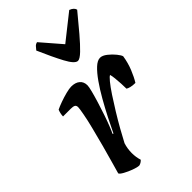

<svg xmlns="http://www.w3.org/2000/svg" viewBox="-232 -845 923 923"><g transform="rotate(-45 229.5 -383.5)"><path d="M141 0Q128 0 105 -8.5Q82 -17 63 -27.5Q44 -38 42 -45Q48 -66 59 -105Q70 -144 83 -191.5Q96 -239 108 -288Q118 -327 124.5 -362Q131 -397 131 -406Q131 -418 123.5 -422Q116 -426 101 -426H48Q48 -436 50.5 -446.5Q53 -457 56 -464Q70 -471 93.5 -479.5Q117 -488 140.5 -494Q164 -500 177 -500Q205 -500 221 -486.5Q237 -473 237 -449Q237 -439 230.5 -413.5Q224 -388 214 -355.5Q204 -323 193 -290.5Q182 -258 172 -233Q162 -208 157 -199L161 -196Q177 -230 198 -271Q219 -312 242 -352.5Q265 -393 288.5 -426.5Q312 -460 333.5 -480Q355 -500 373 -500Q389 -500 408 -485Q427 -470 441 -452.5Q455 -435 457 -426Q451 -387 437 -352.5Q423 -318 408 -294Q389 -294 376 -297.5Q363 -301 358 -305Q358 -319 357 -339.5Q356 -360 354 -378.5Q352 -397 349 -407Q343 -406 326.5 -386Q310 -366 288.5 -333.5Q267 -301 244 -263.5Q221 -226 200.5 -189.5Q180 -153 166 -126Q157 -98 157 -68Q157 -54 159 -40.5Q161 -27 165 -15Q162 -11 155.5 -6.5Q149 -2 141 0ZM288 -564Q268 -564 241 -614.5Q214 -665 181 -741Q188 -749 194 -756.5Q200 -764 212 -767L301 -664L431 -767Q455 -758 459 -741Q418 -691 384 -651Q350 -611 325.5 -587.5Q301 -564 288 -564Z"/></g></svg>

Font: Texturina SemiBold
Style: Italic
Weight: 600
Italic angle: -11°
Designer: Guillermo Torres Carreño
Foundry: Omnibus-Type
Version: Version 1.002; ttfautohint (v1.8.3)